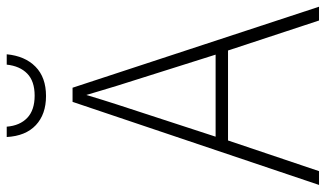

<svg xmlns="http://www.w3.org/2000/svg" viewBox="-214 -824 946 557"><g transform="rotate(-90 258.5 -546.0)"><path d="M477 -93 390 -357H129L40 -93H0L241 -808H282L517 -93ZM288 -678Q282 -698 275 -721Q268 -744 261 -768Q254 -745 247 -722Q240 -699 233 -678L140 -393H378ZM379 -999Q374 -946 343 -915.5Q312 -885 258 -885Q205 -885 173.5 -914.5Q142 -944 139 -999H169Q172 -961 194.5 -939.5Q217 -918 259 -918Q301 -918 323 -939.5Q345 -961 349 -999Z"/></g></svg>

Font: Noto Sans Telugu UI SemiCondensed ExtraLight
Style: Regular
Weight: 200
Width: 4
Designer: Jelle Bosma - Monotype Design Team
Foundry: Monotype Imaging Inc.
Version: Version 2.005; ttfautohint (v1.8.4.7-5d5b)